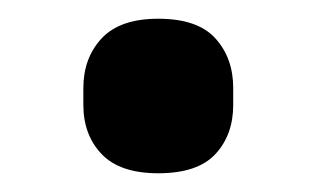

<svg xmlns="http://www.w3.org/2000/svg" viewBox="-20 -174 338 205"><path d="M149 11Q108 11 88.5 -9.5Q69 -30 69 -62V-80Q69 -112 88.5 -133Q108 -154 149 -154Q191 -154 210 -133Q229 -112 229 -80V-62Q229 -30 210 -9.5Q191 11 149 11Z"/></svg>

Font: IBM Plex Sans SmBld
Style: Regular
Weight: 600
Designer: Mike Abbink, Paul van der Laan, Pieter van Rosmalen
Foundry: Bold Monday
Version: Version 3.005